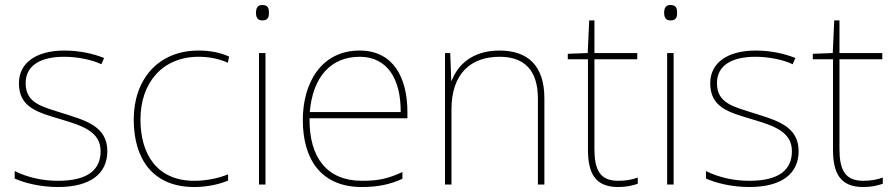

<svg xmlns="http://www.w3.org/2000/svg" viewBox="-20 -741 3593 771"><path d="M411 -134C411 -235 321 -258 233 -286C152 -312 83 -325 83 -407C83 -478 142 -513 238 -513C291 -513 350 -501 387 -483L398 -508C356 -525 301 -538 238 -538C126 -538 56 -489 56 -407C56 -309 131 -290 224 -262C312 -236 384 -212 384 -134C384 -60 334 -15 213 -15C151 -15 92 -28 39 -54V-24C77 -7 140 10 213 10C345 10 411 -45 411 -134Z M760 10C815 10 863 -2 896 -16V-41C857 -25 808 -15 760 -15C608 -15 544 -125 544 -261C544 -409 633 -513 777 -513C815 -513 855 -507 895 -489L900 -514C863 -530 825 -538 777 -538C615 -538 517 -422 517 -261C517 -106 591 10 760 10Z M1033 -721C1013 -721 1008 -706 1008 -690C1008 -673 1013 -659 1033 -659C1057 -659 1060 -673 1060 -690C1060 -706 1057 -721 1033 -721ZM1046 -528H1020V0H1046Z M1424 -538C1270 -538 1196 -408 1196 -259C1196 -104 1267 10 1433 10C1497 10 1545 0 1596 -23V-50C1534 -22 1497 -15 1433 -15C1296 -15 1221 -105 1223 -266H1616V-291C1616 -430 1559 -538 1424 -538ZM1424 -513C1536 -513 1590 -423 1589 -291H1224C1236 -436 1312 -513 1424 -513Z M1986 -538C1874 -538 1817 -478 1794 -417H1792L1788 -528H1767V0H1793V-302C1793 -446 1871 -513 1986 -513C2083 -513 2140 -462 2140 -345V0H2166V-346C2166 -477 2100 -538 1986 -538Z M2462 -15C2388 -15 2367 -61 2367 -143V-503H2539V-528H2367V-659H2346L2340 -528L2260 -525V-503H2341V-140C2341 -47 2369 10 2462 10C2497 10 2519 4 2541 -3V-28C2519 -20 2495 -15 2462 -15Z M2672 -721C2652 -721 2647 -706 2647 -690C2647 -673 2652 -659 2672 -659C2696 -659 2699 -673 2699 -690C2699 -706 2696 -721 2672 -721ZM2685 -528H2659V0H2685Z M3187 -134C3187 -235 3097 -258 3009 -286C2928 -312 2859 -325 2859 -407C2859 -478 2918 -513 3014 -513C3067 -513 3126 -501 3163 -483L3174 -508C3132 -525 3077 -538 3014 -538C2902 -538 2832 -489 2832 -407C2832 -309 2907 -290 3000 -262C3088 -236 3160 -212 3160 -134C3160 -60 3110 -15 2989 -15C2927 -15 2868 -28 2815 -54V-24C2853 -7 2916 10 2989 10C3121 10 3187 -45 3187 -134Z M3446 -15C3372 -15 3351 -61 3351 -143V-503H3523V-528H3351V-659H3330L3324 -528L3244 -525V-503H3325V-140C3325 -47 3353 10 3446 10C3481 10 3503 4 3525 -3V-28C3503 -20 3479 -15 3446 -15Z"/></svg>

Font: Noto Sans Canadian Aboriginal Thin
Style: Regular
Weight: 100
Designer: Monotype Design Team, Typotheque's Kevin King
Foundry: Monotype Imaging Inc.
Version: Version 2.004